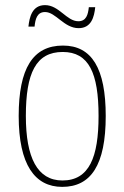

<svg xmlns="http://www.w3.org/2000/svg" viewBox="-20 -720 486 750"><path d="M287 -610C337 -610 348 -654 352 -692H327C324 -663 317 -637 286 -637C240 -637 211 -700 156 -700C105 -700 95 -652 91 -616H115C118 -646 125 -673 156 -673C198 -673 230 -610 287 -610ZM223 10C335 10 393 -75 393 -267C393 -452 339 -542 226 -542C108 -542 53 -452 53 -267C53 -77 116 10 223 10ZM224 -15C126 -15 81 -104 81 -267C81 -434 120 -517 225 -517C327 -517 365 -435 365 -267C365 -107 329 -15 224 -15Z"/></svg>

Font: Noto Serif Bengali Condensed Thin
Style: Regular
Weight: 100
Width: 3
Designer: Juan Bruce, Universal Thirst, Indian Type Foundry and the Monotype Design Team.
Foundry: Monotype Imaging Inc.
Version: Version 2.003